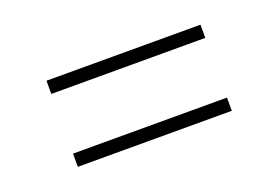

<svg xmlns="http://www.w3.org/2000/svg" viewBox="-43 -528 574 396"><g transform="rotate(-20 244.0 -330.5)"><path d="M75 -396V-425H413V-396ZM75 -236V-265H413V-236Z"/></g></svg>

Font: Firava
Style: Regular
Weight: 400
Designer: Carrois Corporate & Edenspiekermann AG
Foundry: Greg Finn Gibson
Version: Version 5.000